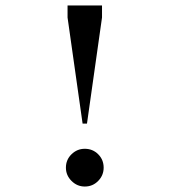

<svg xmlns="http://www.w3.org/2000/svg" viewBox="-20 -670 620 702"><path d="M282 -218 227 -606V-650H353V-606L298 -218ZM290 12Q262 12 241.5 -8.5Q221 -29 221 -57Q221 -86 241.5 -106Q262 -126 290 -126Q319 -126 339 -106Q359 -86 359 -57Q359 -29 339 -8.5Q319 12 290 12Z"/></svg>

Font: Sometype Mono
Style: Regular
Weight: 400
Monospace: yes
Designer: Ryoichi Tsunekawa
Foundry: Dharma Type
Version: Version 1.000; ttfautohint (v1.8.3)